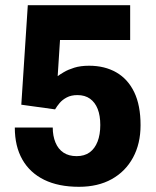

<svg xmlns="http://www.w3.org/2000/svg" viewBox="-20 -707 600 739"><path d="M284 12Q205 12 150 -15Q95 -42 66 -93Q37 -144 37 -216H183Q183 -184 193.5 -158.5Q204 -133 224.5 -119.5Q245 -106 275 -106Q305 -106 325 -120.5Q345 -135 355.5 -162Q366 -189 366 -226Q366 -262 356 -287.5Q346 -313 326.5 -327Q307 -341 278 -341Q254 -341 237 -332Q220 -323 209.5 -310.5Q199 -298 192 -286L62 -304L87 -687H481V-553H211L202 -414Q210 -420 226 -429.5Q242 -439 266 -446.5Q290 -454 323 -454Q383 -454 427.5 -428.5Q472 -403 496.5 -352.5Q521 -302 521 -225Q521 -154 492 -100.5Q463 -47 410 -17.5Q357 12 284 12Z"/></svg>

Font: Archivo SemiCondensed ExtraBold
Style: Regular
Weight: 800
Width: 4
Designer: Hector Gatti
Foundry: Omnibus-Type
Version: Version 2.001